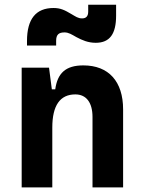

<svg xmlns="http://www.w3.org/2000/svg" viewBox="-20 -810 626 830"><path d="M379.9 0H512.2V-336.9C512.2 -458 449.7 -527.3 340.3 -527.3C263.2 -527.3 228.5 -493.2 218.8 -423.8H204.1L191.9 -517.6H73.7V0H206.1V-258.3C206.1 -354.5 239.7 -401.9 305.7 -401.9C353 -401.9 379.9 -366.7 379.9 -304.2ZM96.7 -613.3H222.7V-633.8C222.7 -661.1 234.9 -669.9 258.8 -669.9C276.9 -669.9 289.6 -661.1 310.5 -649.4C335.4 -636.2 360.8 -625 394 -625C455.1 -625 481.9 -664.1 481.9 -742.2V-789.6H361.3V-759.8C361.3 -740.2 352.5 -730.5 335 -730.5C316.9 -730.5 307.6 -738.3 288.1 -749.5C259.3 -766.6 241.2 -775.4 211.4 -775.4C135.3 -775.4 96.7 -728 96.7 -632.8Z"/></svg>

Font: Cascadia Mono NF
Style: Bold
Weight: 700
Monospace: yes
Designer: Aaron Bell
Foundry: Saja Typeworks
Version: Version 2404.023